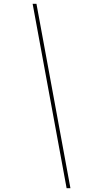

<svg xmlns="http://www.w3.org/2000/svg" viewBox="-20 -843 540 1006"><path d="M329 143 151 -823H171L349 143Z"/></svg>

Font: Iosevka Term Curly Th Obl
Style: Regular
Weight: 100
Italic angle: -9°
Designer: Belleve Invis
Foundry: Belleve Invis
Version: Version 32.3.0